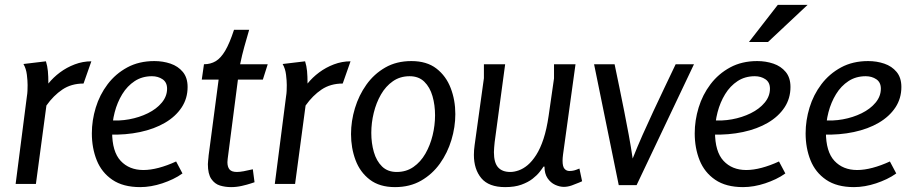

<svg xmlns="http://www.w3.org/2000/svg" viewBox="-20 -753 3736 786"><path d="M168 -502Q174 -483 176 -462Q178 -441 178 -411Q198 -436 225.5 -456.5Q253 -477 286 -489.5Q319 -502 354 -502L322 -411Q272 -411 235.5 -386.5Q199 -362 170 -321L127 0H44L90 -358Q92 -370 92.5 -381.5Q93 -393 93 -405Q93 -422 90 -447Q87 -472 76 -491Z M612 -503Q647 -503 678 -492.5Q709 -482 728.5 -458.5Q748 -435 748 -397Q748 -350 723.5 -313Q699 -276 655.5 -250.5Q612 -225 553.5 -212.5Q495 -200 427 -202V-261Q467 -257 508.5 -264.5Q550 -272 585.5 -289.5Q621 -307 642.5 -333Q664 -359 664 -390Q664 -416 645.5 -428.5Q627 -441 602 -441Q562 -441 531.5 -421Q501 -401 480.5 -367.5Q460 -334 449.5 -293.5Q439 -253 439 -213Q439 -132 474 -94.5Q509 -57 567 -57Q596 -57 630 -66Q664 -75 701 -92L727 -43Q709 -30 688 -20Q667 -10 644.5 -2.5Q622 5 599 9Q576 13 554 13Q484 13 440 -17Q396 -47 376 -97Q356 -147 356 -207Q356 -260 372 -312.5Q388 -365 420.5 -408Q453 -451 501 -477Q549 -503 612 -503Z M1000 -631Q989 -593 980 -561Q971 -529 963 -490H1076L1056 -427H954L913 -110Q913 -110 912 -102Q911 -94 911 -89Q911 -70 919.5 -59.5Q928 -49 950 -49Q961 -49 977.5 -52Q994 -55 1015 -60L1022 -7Q1022 -7 1007 -2Q992 3 970 8Q948 13 926 13Q902 13 880.5 6.5Q859 0 845 -20.5Q831 -41 831 -81Q831 -87 832 -95Q833 -103 833.5 -109.5Q834 -116 834 -116L875 -427H806L815 -490Q842 -490 863 -502.5Q884 -515 902 -545.5Q920 -576 938 -631Z M1229 -502Q1235 -483 1237 -462Q1239 -441 1239 -411Q1259 -436 1286.5 -456.5Q1314 -477 1347 -489.5Q1380 -502 1415 -502L1383 -411Q1333 -411 1296.5 -386.5Q1260 -362 1231 -321L1188 0H1105L1151 -358Q1153 -370 1153.5 -381.5Q1154 -393 1154 -405Q1154 -422 1151 -447Q1148 -472 1137 -491Z M1597 13Q1534 13 1494 -17.5Q1454 -48 1435.5 -97.5Q1417 -147 1417 -204Q1417 -257 1433 -310Q1449 -363 1480 -406.5Q1511 -450 1557 -476.5Q1603 -503 1664 -503Q1727 -503 1766.5 -472.5Q1806 -442 1825 -392.5Q1844 -343 1844 -286Q1844 -233 1828 -180Q1812 -127 1781 -83.5Q1750 -40 1704 -13.5Q1658 13 1597 13ZM1604 -49Q1643 -49 1672.5 -69.5Q1702 -90 1721.5 -124Q1741 -158 1751 -199Q1761 -240 1761 -281Q1761 -323 1750.5 -359.5Q1740 -396 1717 -418.5Q1694 -441 1657 -441Q1618 -441 1588.5 -420.5Q1559 -400 1539.5 -366Q1520 -332 1510 -291Q1500 -250 1500 -209Q1500 -167 1510.5 -130.5Q1521 -94 1544 -71.5Q1567 -49 1604 -49Z M2048 -490 2005 -171Q2004 -160 2003 -149.5Q2002 -139 2002 -130Q2002 -87 2019 -68Q2036 -49 2069 -49Q2085 -49 2103.5 -55.5Q2122 -62 2140 -77Q2158 -92 2175 -118.5Q2192 -145 2205 -184.5Q2218 -224 2226 -279L2248 -432V-490H2336L2285 -121Q2284 -114 2283.5 -107Q2283 -100 2283 -95Q2283 -71 2291 -62Q2299 -53 2311 -53Q2326 -53 2339 -58Q2352 -63 2352 -63L2363 -11Q2363 -11 2350.5 -5.5Q2338 0 2321 6Q2304 12 2288 12Q2271 12 2252.5 3.5Q2234 -5 2221.5 -23.5Q2209 -42 2209 -71H2205Q2200 -63 2189 -49Q2178 -35 2160 -21Q2142 -7 2114.5 3Q2087 13 2048 13Q1981 13 1950.5 -23.5Q1920 -60 1920 -119Q1920 -138 1923 -159L1961 -433V-490Z M2496 -490Q2506 -442 2516 -393.5Q2526 -345 2535.5 -297Q2545 -249 2554 -200.5Q2563 -152 2570 -104Q2589 -152 2610.5 -200.5Q2632 -249 2654.5 -297Q2677 -345 2700 -393.5Q2723 -442 2746 -490H2821L2586 5H2513L2412 -490Z M3080 -503Q3115 -503 3146 -492.5Q3177 -482 3196.5 -458.5Q3216 -435 3216 -397Q3216 -350 3191.5 -313Q3167 -276 3123.5 -250.5Q3080 -225 3021.5 -212.5Q2963 -200 2895 -202V-261Q2935 -257 2976.5 -264.5Q3018 -272 3053.5 -289.5Q3089 -307 3110.5 -333Q3132 -359 3132 -390Q3132 -416 3113.5 -428.5Q3095 -441 3070 -441Q3030 -441 2999.5 -421Q2969 -401 2948.5 -367.5Q2928 -334 2917.5 -293.5Q2907 -253 2907 -213Q2907 -132 2942 -94.5Q2977 -57 3035 -57Q3064 -57 3098 -66Q3132 -75 3169 -92L3195 -43Q3177 -30 3156 -20Q3135 -10 3112.5 -2.5Q3090 5 3067 9Q3044 13 3022 13Q2952 13 2908 -17Q2864 -47 2844 -97Q2824 -147 2824 -207Q2824 -260 2840 -312.5Q2856 -365 2888.5 -408Q2921 -451 2969 -477Q3017 -503 3080 -503ZM3164 -733H3286L3124 -581H3046Z M3534 -503Q3569 -503 3600 -492.5Q3631 -482 3650.5 -458.5Q3670 -435 3670 -397Q3670 -350 3645.5 -313Q3621 -276 3577.5 -250.5Q3534 -225 3475.5 -212.5Q3417 -200 3349 -202V-261Q3389 -257 3430.5 -264.5Q3472 -272 3507.5 -289.5Q3543 -307 3564.5 -333Q3586 -359 3586 -390Q3586 -416 3567.5 -428.5Q3549 -441 3524 -441Q3484 -441 3453.5 -421Q3423 -401 3402.5 -367.5Q3382 -334 3371.5 -293.5Q3361 -253 3361 -213Q3361 -132 3396 -94.5Q3431 -57 3489 -57Q3518 -57 3552 -66Q3586 -75 3623 -92L3649 -43Q3631 -30 3610 -20Q3589 -10 3566.5 -2.5Q3544 5 3521 9Q3498 13 3476 13Q3406 13 3362 -17Q3318 -47 3298 -97Q3278 -147 3278 -207Q3278 -260 3294 -312.5Q3310 -365 3342.5 -408Q3375 -451 3423 -477Q3471 -503 3534 -503Z"/></svg>

Font: Rosario
Style: Italic
Weight: 400
Italic angle: -8.05°
Designer: Hector Gatti
Foundry: Omnibus Type
Version: Version 1.201